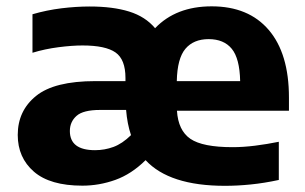

<svg xmlns="http://www.w3.org/2000/svg" viewBox="-20 -576 964 606"><path d="M240 10Q138 10 87 -34.2Q36 -78.5 36 -150Q36 -226.5 93.8 -273.2Q151.5 -320 281 -320H376V-330Q376 -388.5 344.5 -410.5Q313 -432.5 240.5 -432.5Q207.5 -432.5 164.8 -427Q122 -421.5 82.5 -409.5V-531Q127 -544 173.8 -549.8Q220.5 -555.5 263 -555.5Q336.5 -555.5 387.8 -539.5Q439 -523.5 469.5 -487Q535.5 -556 648 -556Q764.5 -556 828.2 -481.5Q892 -407 892 -268V-226.5H538.5Q542.5 -164 581 -137.8Q619.5 -111.5 714 -111.5Q747.5 -111.5 785.2 -116.2Q823 -121 860 -128.5V-8Q813.5 2 771.5 6.2Q729.5 10.5 690 10.5Q514.5 10.5 439.5 -70.5Q395 -26.5 344 -8.2Q293 10 240 10ZM638.5 -452.5Q591 -452.5 565.2 -422Q539.5 -391.5 538 -320H738Q736.5 -391.5 711.5 -422Q686.5 -452.5 638.5 -452.5ZM280 -102Q310 -102 338 -112.2Q366 -122.5 393.5 -149.5Q381.5 -185 378 -229H296Q242.5 -229 221.5 -210.2Q200.5 -191.5 200.5 -162.5Q200.5 -102 280 -102Z"/></svg>

Font: Encode Sans SemiExpanded SemiExpanded
Style: Bold
Weight: 700
Width: 6
Designer: Multiple Designers
Foundry: Impallari Type
Version: Version 3.000; ttfautohint (v1.8.3) -l 8 -r 50 -G 200 -x 14 